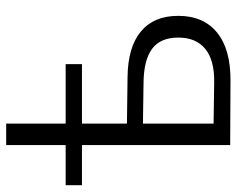

<svg xmlns="http://www.w3.org/2000/svg" viewBox="-94 -688 783 636"><g transform="rotate(-90 298.0 -370.5)"><path d="M343 -53Q416 -52 453.5 -82.5Q491 -113 491 -172Q491 -231 454 -258.5Q417 -286 343 -287L206 -289V-55ZM360 -340Q459 -339 511 -296Q563 -253 563 -172Q563 -88 507 -43Q451 2 347 1L135 0V-491H2V-545H135V-742H206V-545H403V-491H206V-342Z"/></g></svg>

Font: Modern
Style: Small
Weight: 400
Designer: Julieta Ulanovsky
Foundry: Julieta Ulanovsky
Version: Version 8.000